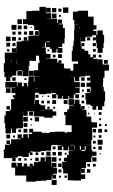

<svg xmlns="http://www.w3.org/2000/svg" viewBox="187 -751 589 1003"><g transform="rotate(-90 481.5 -249.5)"><path d="M409 -116V-92H374V-67H347V-64H344V-37H316V-63H289V-62H251V-67H226V-90H225V-66H199V-62H191V-40H169V-62H161V-67H136V-94H133V-95H104V-118H100V-101H80V-121H97V-122H80V-121H72V-99H48V-121H40V-161H41V-190H77V-214H102V-219H138V-197H141V-210H159V-194H173V-185H194V-163H196V-185H217V-189H198V-213H217V-220H199V-242H221V-224H224V-247H226V-273H222V-277H196V-305H194V-331H190V-371H192V-385H187V-374H173V-388H184V-394H163V-428H167V-451H160V-478H159V-462H141V-480H157V-524H203V-518H227V-493H231V-510H249V-492H232V-486H255V-457H256V-434H259V-452H281V-430H263V-423H282V-399H263V-394H283V-376H290V-391H310V-371H295V-326H289V-284H293V-256H295V-206H290V-194H293V-170H299V-168H301V-170H329V-202H382V-209H398V-193H412V-183H432V-160H435V-186H465V-156H439V-153H462V-129H439V-122H415V-120H429V-102H411V-116ZM927 -378V-338H947V-304H918V-303H914V-277H886V-299H885V-246H863V-242H881V-220H859V-238H856V-215H836V-205H784V-207H756V-219H738V-239H733V-218H707V-244H728V-249H708V-273H728V-283H737V-304H761V-309H738V-323H736V-305H709V-302H701V-280H679V-302H677V-274H676V-245H656V-239H668V-223H652V-235H651V-210H627V-204H625V-176H614V-161H650V-136H662V-169H718V-164H743V-160H769V-157H826V-155H854V-134H855V-156H878V-163H922V-138H927V-84H896V-55H851V-40H829V-56H821V-40H801V-35H824V-7H801V0H759V-3H732V-8H707V-34H732V-39H759V-42H799V-62H791V-90H789V-98H767V-122H743V-119H758V-103H742V-118H728V-103H718V-83H699V-72H684V-59H698V-43H682V-57H676V-35H655V-34H673V-8H647V-4H646V25H614V2H577V-5H554V-6H529V-2H506V5H454V1H428V-10H409V-32H428V-41H410V-61H430V-71H437V-94H463V-98H497V-75H501V-90H519V-72H504V-68H520V-71H529V-92H551V-72H578V-73H587V-94H608V-95H584V-122H581V-130H559V-152H581V-156H556V-155H554V-127H526V-150H523V-128H497V-150H490V-131H470V-151H489V-159H468V-183H481V-187H466V-215H481V-219H468V-243H489V-250H469V-272H491V-252H497V-274H511V-275H494V-302H491V-340H498V-361H490V-362H461V-364H439V-362H461V-340H439V-332H433V-308H412V-269H401V-250H379V-269H368V-313H374V-337H375V-366H401V-370H403V-393H402V-399H378V-423H402V-424H373V-425H347V-424H313V-452H311V-460H289V-482H311V-487H286V-515H314V-517H340V-521H380V-514H403V-492H411V-486H465V-470H474V-477H486V-465H479V-464H497V-484H523V-463H525V-516H555V-456H532V-453H552V-429H532V-420H549V-402H532V-397H556V-395H584V-367H557V-364H583V-339H584V-367H616V-345H654V-338H671V-340H692V-356H665V-390H639V-394H613V-396H585V-426H613V-428H615V-453H612V-459H588V-481H580V-490H559V-512H580V-521H607V-524H653V-518H672V-519H708V-459H738V-457H766V-431H770V-402H771V-396H795V-369H798V-340H799V-339H819V-341H800V-361H820V-342H826V-365H849V-372H853V-398H857V-424H883V-406H925V-378ZM498 -513H522V-489H498ZM768 -513H792V-489H768ZM260 -511H280V-491H260ZM740 -511H760V-491H740ZM411 -510H429V-492H411ZM714 -507H726V-495H714ZM50 -271H67V-274H43V-300H39V-329H38V-355H34V-407H66V-465H107V-484H133V-458H114V-453H132V-429H114V-420H129V-402H114V-389H128V-373H117V-367H136V-341H140V-332H161V-310H140V-306H165V-276H136V-275H113V-273H132V-249H108V-268H105V-246H75V-268H70V-251H50ZM672 -483V-484H653V-483ZM827 -484H853V-458H827ZM709 -482H731V-460H709ZM770 -481H790V-461H770ZM561 -480H579V-462H561ZM758 -479V-463H742V-479ZM802 -479H818V-463H802ZM275 -476V-466H265V-476ZM648 -458H672V-459H648ZM612 -429H588V-453H612ZM858 -453H882V-429H858ZM830 -451H850V-431H830ZM802 -449H818V-433H802ZM143 -448H157V-434H143ZM293 -434V-448H307V-434ZM787 -448V-434H773V-448ZM348 -423H372V-399H348ZM310 -401H290V-421H310ZM320 -421H340V-401H320ZM771 -420H789V-402H771ZM831 -420H849V-402H831ZM802 -419H818V-403H802ZM144 -417H156V-405H144ZM575 -416V-406H565V-416ZM613 -368H587V-394H613ZM379 -370V-392H401V-370ZM799 -392H821V-370H799ZM112 -387H110V-378H112ZM355 -376V-386H365V-376ZM154 -385V-377H146V-385ZM333 -384V-378H327V-384ZM843 -384V-378H837V-384ZM371 -340H349V-362H371ZM523 -346V-361H522V-346ZM141 -360H159V-342H141ZM472 -359H488V-343H472ZM173 -358H187V-344H173ZM406 -313H407V-332H406ZM187 -314H173V-328H187ZM443 -328H457V-314H443ZM477 -318V-324H483V-318ZM942 -303V-279H918V-303ZM191 -280H169V-302H191ZM766 -302H763V-283H766ZM457 -284H443V-298H457ZM414 -297H426V-285H414ZM715 -286V-296H725V-286ZM484 -287H476V-295H484ZM17 -274H43V-248H17ZM138 -273H162V-249H138ZM888 -273H912V-249H888ZM919 -272H941V-250H919ZM460 -251H440V-271H460ZM171 -252V-270H189V-252ZM203 -254V-269H218V-254ZM683 -254V-268H697V-254ZM425 -266V-256H415V-266ZM170 -241H190V-221H170ZM700 -221H680V-241H700ZM129 -240V-222H111V-240ZM98 -239V-223H82V-239ZM938 -239V-223H922V-239ZM156 -237V-225H144V-237ZM55 -226V-236H65V-226ZM905 -236V-226H895V-236ZM944 -187H916V-215H944ZM460 -191H440V-211H460ZM66 -195H54V-207H66ZM185 -206V-196H175V-206ZM224 -158H226V-178H224ZM585 -174V-160H586V-174ZM202 -155H223V-157H202ZM219 -127H202V-121H219ZM831 -127V-126H847V-127ZM789 -124V-125H769V-124ZM529 -122H551V-100H529ZM561 -120H579V-102H561ZM195 -119V-100H199V-96H219V-101H200V-119ZM457 -118V-104H443V-118ZM474 -105V-117H486V-105ZM505 -106V-116H515V-106ZM99 -72H81V-90H99ZM562 -73V-89H578V-73ZM772 -89H788V-73H772ZM127 -74H113V-88H127ZM386 -85H394V-77H386ZM422 -83V-79H418V-83ZM161 -40H139V-62H161ZM291 -42V-60H309V-42ZM742 -43V-59H758V-43ZM788 -43H772V-59H788ZM127 -44H113V-58H127ZM233 -44V-58H247V-44ZM713 -44V-58H727V-44ZM204 -45V-57H216V-45ZM265 -46V-56H275V-46ZM392 -53V-49H388V-53ZM253 -8H227V-34H253ZM310 -11H290V-31H310ZM219 -12H201V-30H219ZM277 -14H263V-28H277ZM397 -14H383V-28H397ZM697 -14H683V-28H697ZM336 -15H324V-27H336ZM365 -16H355V-26H365ZM183 -18H177V-24H183ZM670 19H650V-1H670ZM307 16H293V2H307ZM335 14H325V4H335Z"/></g></svg>

Font: Rubik-Storm
Style: Regular
Weight: 400
Designer: NaN (generative design), Hubert & Fischer (Rubik source font outlines)
Foundry: NaN, Hubert & Fischer
Version: Version 1.000